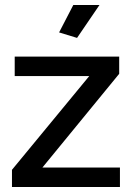

<svg xmlns="http://www.w3.org/2000/svg" viewBox="-20 -750 533 770"><path d="M289 -598 379 -730H274L217 -620ZM28 -69V0H461V-78H150L458 -454V-523H39V-445H338Z"/></svg>

Font: FIGSv2-sans-serif SemiBold
Style: Regular
Weight: 600
Designer: Matt McInerney, Pablo Impallari, Rodrigo Fuenzalida,Mirko Velimirovic
Foundry: Matt McInerney, Pablo Impallari, Rodrigo Fuenzalida
Version: Version 4.021;hotconv 1.0.109;makeotfexe 2.5.65596